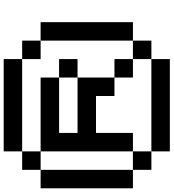

<svg xmlns="http://www.w3.org/2000/svg" viewBox="30 -970 940 1040"><g transform="rotate(-90 500.0 -450.0)"><path d="M0 -200V-700H100V-200ZM900 -200H800V-700H900ZM200 -200V-100H100V-200ZM200 -100H700V0H200ZM200 -700H100V-800H200ZM200 -800V-900H700V-800ZM600 -200V-300H700V-200ZM600 -500V-300H500V-400H300V-200H200V-700H600V-600H300V-500ZM600 -600H700V-500H600ZM800 -200V-100H700V-200ZM800 -700H700V-800H800Z"/></g></svg>

Font: GalmuriMono9 Regular
Style: Regular
Weight: 400
Designer: Lee Minseo (quiple)
Version: Version 2.399;hotconv 1.1.1;makeotfexe 2.6.0 DEVELOPMENT